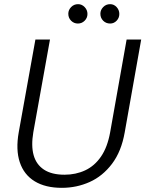

<svg xmlns="http://www.w3.org/2000/svg" viewBox="-20 -890 698 922"><path d="M277 12Q198 12 146.5 -19.5Q95 -51 75 -111Q55 -171 70 -255L150 -700H220L140 -255Q129 -190 141.5 -145Q154 -100 191 -75.5Q228 -51 290 -51Q344 -51 389 -72Q434 -93 465 -138Q496 -183 509 -255L588 -700H658L579 -255Q563 -163 518 -103.5Q473 -44 410.5 -16Q348 12 277 12ZM354 -777Q335 -777 321.5 -790.5Q308 -804 308 -824Q308 -842 321.5 -856Q335 -870 355 -870Q373 -870 386.5 -856Q400 -842 400 -823Q400 -804 386.5 -790.5Q373 -777 354 -777ZM509 -777Q489 -777 475.5 -790.5Q462 -804 462 -824Q462 -842 475.5 -856Q489 -870 509 -870Q527 -870 540 -856Q553 -842 553 -823Q553 -804 540 -790.5Q527 -777 509 -777Z"/></svg>

Font: DM Sans 17pt Light
Style: Italic
Weight: 300
Italic angle: -10°
Version: Version 4.004;gftools[0.9.30]